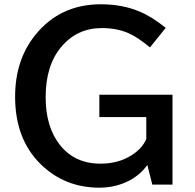

<svg xmlns="http://www.w3.org/2000/svg" viewBox="-20 -824 900 887"><path d="M683.6 28.8 660.6 -62Q629.9 -18.6 582 7.8Q517.1 43 439 43Q277.8 43 166.5 -66.9Q49.8 -182.6 49.8 -377Q49.8 -547.4 143.6 -663.1Q257.8 -804.2 445.8 -804.2Q543.5 -804.2 621.6 -772Q681.2 -747.6 745.6 -695.3L672.9 -605Q614.7 -653.3 569.8 -672.4Q517.6 -694.3 450.2 -694.3Q335.9 -694.3 262.7 -606.9Q190.9 -521.5 190.9 -375Q190.9 -237.3 257.3 -153.8Q325.7 -67.9 444.3 -67.9Q527.3 -67.9 588.9 -107.4Q637.7 -138.7 655.8 -182.1V-283.2H439V-386.2H776.9V28.8Z"/></svg>

Font: FORM UDPGothic
Style: Bold
Weight: 700
Foundry: Pronama LLC
Version: Version 1.051